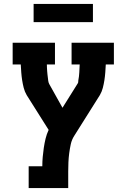

<svg xmlns="http://www.w3.org/2000/svg" viewBox="-20 -951 640 971"><path d="M125 0V-110H194Q194 -134 196 -157Q198 -180 201.5 -203.5Q205 -227 210.5 -250Q216 -273 226 -294L115 -470Q105 -487 100 -506.5Q95 -526 92 -545.5Q89 -565 87.5 -585Q86 -605 85 -625H44V-735H258V-625H217Q217 -616 217.5 -608Q218 -600 218.5 -591.5Q219 -583 220 -575Q221 -567 222 -558.5Q223 -550 224 -542Q225 -534 229 -526L296 -406L373 -529Q375 -532 375.5 -535.5Q376 -539 376 -543Q376 -543 376 -543.5Q376 -544 376 -544Q380 -564 381 -584.5Q382 -605 383 -625H342V-735H556V-625H515Q514 -605 512.5 -585Q511 -565 508 -545.5Q505 -526 500 -506.5Q495 -487 485 -470L356 -265Q343 -245 338 -222Q333 -199 330 -176Q327 -153 326 -130Q325 -107 325 -84V0ZM150 -839V-931H450V-839Z"/></svg>

Font: Iosevka Curly Slab XBdEx
Style: Regular
Weight: 800
Width: 7
Monospace: yes
Designer: Belleve Invis
Foundry: Belleve Invis
Version: Version 11.0.0; ttfautohint (v1.8.3)